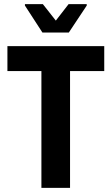

<svg xmlns="http://www.w3.org/2000/svg" viewBox="-20 -912 542 932"><path d="M181 0V-567H16V-688H486V-567H320V0ZM186 -754 101 -885V-892H188L251 -812L313 -892H401V-885L314 -754Z"/></svg>

Font: Saira Semi Condensed SemiBold
Style: Regular
Weight: 600
Width: 4
Designer: Hector Gatti with collaboration of the Omnibus-Type team
Foundry: Omnibus-Type
Version: Version 1.001; ttfautohint (v1.8)